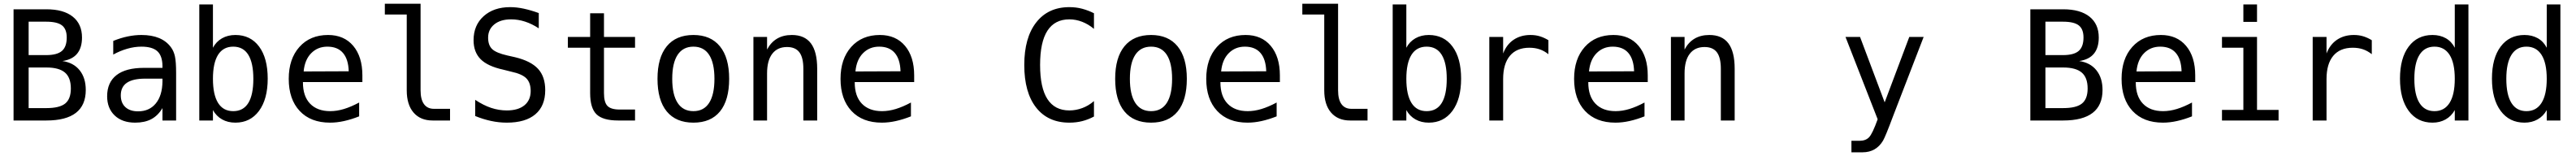

<svg xmlns="http://www.w3.org/2000/svg" viewBox="-20 -655 14005 848"><path d="M135.7 -288.1V-67.4H232.4Q303.7 -67.4 334.5 -92.3Q365.2 -117.2 365.2 -173.8Q365.2 -233.4 333 -260.7Q300.8 -288.1 232.4 -288.1ZM135.7 -537.1V-355.5H231.4Q290 -355.5 316.4 -377.9Q342.8 -400.4 342.8 -451.2Q342.8 -497.1 316.9 -517.1Q291 -537.1 231.4 -537.1ZM53.7 -604.5H232.4Q325.2 -604.5 375.5 -564.5Q425.8 -524.4 425.8 -451.2Q425.8 -395.5 399.4 -363.3Q373 -331.1 319.3 -323.2Q379.9 -314.5 413.1 -272.9Q446.3 -231.4 446.3 -166Q446.3 -83 392.6 -41.5Q338.9 0 232.4 0H53.7Z M768.6 -227.5Q703.1 -227.5 669.9 -205.1Q636.7 -182.6 636.7 -136.7Q636.7 -95.7 661.6 -72.8Q686.5 -49.8 730.5 -49.8Q792 -49.8 827.1 -92.8Q862.3 -135.7 863.3 -211.9V-227.5ZM937.5 -258.8V0H863.3V-67.4Q838.9 -26.4 802.7 -7.3Q766.6 11.7 714.8 11.7Q644.5 11.7 603.5 -27.3Q562.5 -66.4 562.5 -131.8Q562.5 -207 613.3 -246.6Q664.1 -286.1 762.7 -286.1H863.3V-297.9Q862.3 -352.5 835 -377Q807.6 -401.4 749 -401.4Q710.9 -401.4 671.9 -390.1Q632.8 -378.9 595.7 -358.4V-432.6Q636.7 -449.2 674.8 -457Q712.9 -464.8 749 -464.8Q804.7 -464.8 844.7 -448.2Q884.8 -431.6 909.2 -398.4Q924.8 -377.9 931.2 -348.1Q937.5 -318.4 937.5 -258.8Z M1357.4 -226.6Q1357.4 -312.5 1330.1 -356.9Q1302.7 -401.4 1248 -401.4Q1193.4 -401.4 1165.5 -356.9Q1137.7 -312.5 1137.7 -226.6Q1137.7 -140.6 1165.5 -95.7Q1193.4 -50.8 1248 -50.8Q1302.7 -50.8 1330.1 -95.2Q1357.4 -139.6 1357.4 -226.6ZM1137.7 -395.5Q1155.3 -428.7 1187 -446.8Q1218.8 -464.8 1259.8 -464.8Q1341.8 -464.8 1388.7 -401.9Q1435.5 -338.9 1435.5 -227.5Q1435.5 -116.2 1388.2 -52.2Q1340.8 11.7 1259.8 11.7Q1218.8 11.7 1187.5 -5.9Q1156.2 -23.4 1137.7 -56.6V0H1063.5V-630.9H1137.7Z M1950.2 -245.1V-209H1627V-207Q1627 -131.8 1666 -91.3Q1705.1 -50.8 1775.4 -50.8Q1811.5 -50.8 1850.1 -62.5Q1888.7 -74.2 1932.6 -97.7V-22.5Q1890.6 -5.9 1851.1 2.9Q1811.5 11.7 1774.4 11.7Q1668.9 11.7 1609.4 -51.8Q1549.8 -115.2 1549.8 -226.6Q1549.8 -335 1607.9 -399.9Q1666 -464.8 1763.7 -464.8Q1850.6 -464.8 1900.4 -405.8Q1950.2 -346.7 1950.2 -245.1ZM1876 -267.6Q1874 -333 1844.7 -367.2Q1815.4 -401.4 1759.8 -401.4Q1707 -401.4 1671.9 -365.7Q1636.7 -330.1 1630.9 -266.6Z M2266.6 -164.1Q2266.6 -114.3 2285.2 -88.9Q2303.7 -63.5 2338.9 -63.5H2426.8V0H2332Q2265.6 0 2228.5 -43Q2191.4 -85.9 2191.4 -164.1V-576.2H2072.3V-634.8H2266.6Z M2909.2 -584V-501Q2872.1 -525.4 2834.5 -537.6Q2796.9 -549.8 2758.8 -549.8Q2701.2 -549.8 2667.5 -522.5Q2633.8 -495.1 2633.8 -450.2Q2633.8 -409.2 2655.8 -388.2Q2677.7 -367.2 2738.3 -353.5L2781.2 -343.8Q2866.2 -323.2 2905.3 -280.8Q2944.3 -238.3 2944.3 -165Q2944.3 -79.1 2890.6 -33.7Q2836.9 11.7 2735.4 11.7Q2692.4 11.7 2649.4 2.4Q2606.4 -6.8 2563.5 -24.4V-112.3Q2609.4 -82 2650.9 -68.4Q2692.4 -54.7 2735.4 -54.7Q2796.9 -54.7 2831.1 -82.5Q2865.2 -110.4 2865.2 -160.2Q2865.2 -205.1 2841.8 -229Q2818.4 -252.9 2758.8 -265.6L2715.8 -276.4Q2630.9 -294.9 2592.8 -333.5Q2554.7 -372.1 2554.7 -436.5Q2554.7 -517.6 2609.4 -566.9Q2664.1 -616.2 2753.9 -616.2Q2789.1 -616.2 2827.6 -607.9Q2866.2 -599.6 2909.2 -584Z M3263.7 -583V-454.1H3432.6V-395.5H3263.7V-149.4Q3263.7 -98.6 3282.7 -79.1Q3301.8 -59.6 3348.6 -59.6H3432.6V0H3340.8Q3257.8 0 3223.1 -33.7Q3188.5 -67.4 3188.5 -149.4V-395.5H3067.4V-454.1H3188.5V-583Z M3750 -401.4Q3693.4 -401.4 3664.1 -356.9Q3634.8 -312.5 3634.8 -226.6Q3634.8 -140.6 3664.1 -95.7Q3693.4 -50.8 3750 -50.8Q3806.6 -50.8 3835.4 -95.7Q3864.3 -140.6 3864.3 -226.6Q3864.3 -312.5 3835.4 -356.9Q3806.6 -401.4 3750 -401.4ZM3750 -464.8Q3843.8 -464.8 3894 -403.3Q3944.3 -341.8 3944.3 -226.6Q3944.3 -110.4 3894.5 -49.3Q3844.7 11.7 3750 11.7Q3655.3 11.7 3605 -49.3Q3554.7 -110.4 3554.7 -226.6Q3554.7 -341.8 3605 -403.3Q3655.3 -464.8 3750 -464.8Z M4422.9 -281.2V0H4347.7V-281.2Q4347.7 -341.8 4326.2 -370.6Q4304.7 -399.4 4258.8 -399.4Q4207 -399.4 4178.7 -362.8Q4150.4 -326.2 4150.4 -255.9V0H4076.2V-454.1H4150.4V-385.7Q4170.9 -424.8 4204.6 -444.8Q4238.3 -464.8 4285.2 -464.8Q4354.5 -464.8 4388.7 -419.4Q4422.9 -374 4422.9 -281.2Z M4950.2 -245.1V-209H4627V-207Q4627 -131.8 4666 -91.3Q4705.1 -50.8 4775.4 -50.8Q4811.5 -50.8 4850.1 -62.5Q4888.7 -74.2 4932.6 -97.7V-22.5Q4890.6 -5.9 4851.1 2.9Q4811.5 11.7 4774.4 11.7Q4668.9 11.7 4609.4 -51.8Q4549.8 -115.2 4549.8 -226.6Q4549.8 -335 4607.9 -399.9Q4666 -464.8 4763.7 -464.8Q4850.6 -464.8 4900.4 -405.8Q4950.2 -346.7 4950.2 -245.1ZM4876 -267.6Q4874 -333 4844.7 -367.2Q4815.4 -401.4 4759.8 -401.4Q4707 -401.4 4671.9 -365.7Q4636.7 -330.1 4630.9 -266.6Z M5927.7 -21.5Q5896.5 -4.9 5863.8 3.4Q5831.1 11.7 5793.9 11.7Q5677.7 11.7 5613.3 -70.3Q5548.8 -152.3 5548.8 -301.8Q5548.8 -450.2 5613.8 -533.2Q5678.7 -616.2 5793.9 -616.2Q5831.1 -616.2 5863.8 -607.4Q5896.5 -598.6 5927.7 -583V-498Q5897.5 -523.4 5863.3 -536.6Q5829.1 -549.8 5793.9 -549.8Q5714.8 -549.8 5674.8 -488.3Q5634.8 -426.8 5634.8 -301.8Q5634.8 -177.7 5674.8 -116.2Q5714.8 -54.7 5793.9 -54.7Q5829.1 -54.7 5863.8 -67.4Q5898.4 -80.1 5927.7 -105.5Z M6238.3 -401.4Q6181.6 -401.4 6152.3 -356.9Q6123 -312.5 6123 -226.6Q6123 -140.6 6152.3 -95.7Q6181.6 -50.8 6238.3 -50.8Q6294.9 -50.8 6323.7 -95.7Q6352.5 -140.6 6352.5 -226.6Q6352.5 -312.5 6323.7 -356.9Q6294.9 -401.4 6238.3 -401.4ZM6238.3 -464.8Q6332 -464.8 6382.3 -403.3Q6432.6 -341.8 6432.6 -226.6Q6432.6 -110.4 6382.8 -49.3Q6333 11.7 6238.3 11.7Q6143.6 11.7 6093.3 -49.3Q6043 -110.4 6043 -226.6Q6043 -341.8 6093.3 -403.3Q6143.6 -464.8 6238.3 -464.8Z M6938.5 -245.1V-209H6615.2V-207Q6615.2 -131.8 6654.3 -91.3Q6693.4 -50.8 6763.7 -50.8Q6799.8 -50.8 6838.4 -62.5Q6877 -74.2 6920.9 -97.7V-22.5Q6878.9 -5.9 6839.4 2.9Q6799.8 11.7 6762.7 11.7Q6657.2 11.7 6597.7 -51.8Q6538.1 -115.2 6538.1 -226.6Q6538.1 -335 6596.2 -399.9Q6654.3 -464.8 6752 -464.8Q6838.9 -464.8 6888.7 -405.8Q6938.5 -346.7 6938.5 -245.1ZM6864.3 -267.6Q6862.3 -333 6833 -367.2Q6803.7 -401.4 6748 -401.4Q6695.3 -401.4 6660.2 -365.7Q6625 -330.1 6619.1 -266.6Z M7254.9 -164.1Q7254.9 -114.3 7273.4 -88.9Q7292 -63.5 7327.1 -63.5H7415V0H7320.3Q7253.9 0 7216.8 -43Q7179.7 -85.9 7179.7 -164.1V-576.2H7060.5V-634.8H7254.9Z M7845.7 -226.6Q7845.7 -312.5 7818.4 -356.9Q7791 -401.4 7736.3 -401.4Q7681.6 -401.4 7653.8 -356.9Q7626 -312.5 7626 -226.6Q7626 -140.6 7653.8 -95.7Q7681.6 -50.8 7736.3 -50.8Q7791 -50.8 7818.4 -95.2Q7845.7 -139.6 7845.7 -226.6ZM7626 -395.5Q7643.6 -428.7 7675.3 -446.8Q7707 -464.8 7748 -464.8Q7830.1 -464.8 7877 -401.9Q7923.8 -338.9 7923.8 -227.5Q7923.8 -116.2 7876.5 -52.2Q7829.1 11.7 7748 11.7Q7707 11.7 7675.8 -5.9Q7644.5 -23.4 7626 -56.6V0H7551.8V-630.9H7626Z M8398.4 -360.4Q8375 -378.9 8350.1 -387.2Q8325.2 -395.5 8294.9 -395.5Q8225.6 -395.5 8189 -351.6Q8152.3 -307.6 8152.3 -225.6V0H8077.1V-454.1H8152.3V-364.3Q8170.9 -413.1 8209.5 -439Q8248 -464.8 8300.8 -464.8Q8329.1 -464.8 8352.5 -457.5Q8376 -450.2 8398.4 -436.5Z M8938.5 -245.1V-209H8615.2V-207Q8615.2 -131.8 8654.3 -91.3Q8693.4 -50.8 8763.7 -50.8Q8799.8 -50.8 8838.4 -62.5Q8877 -74.2 8920.9 -97.7V-22.5Q8878.9 -5.9 8839.4 2.9Q8799.8 11.7 8762.7 11.7Q8657.2 11.7 8597.7 -51.8Q8538.1 -115.2 8538.1 -226.6Q8538.1 -335 8596.2 -399.9Q8654.3 -464.8 8752 -464.8Q8838.9 -464.8 8888.7 -405.8Q8938.5 -346.7 8938.5 -245.1ZM8864.3 -267.6Q8862.3 -333 8833 -367.2Q8803.7 -401.4 8748 -401.4Q8695.3 -401.4 8660.2 -365.7Q8625 -330.1 8619.1 -266.6Z M9411.1 -281.2V0H9335.9V-281.2Q9335.9 -341.8 9314.5 -370.6Q9293 -399.4 9247.1 -399.4Q9195.3 -399.4 9167 -362.8Q9138.7 -326.2 9138.7 -255.9V0H9064.5V-454.1H9138.7V-385.7Q9159.2 -424.8 9192.9 -444.8Q9226.6 -464.8 9273.4 -464.8Q9342.8 -464.8 9377 -419.4Q9411.1 -374 9411.1 -281.2Z M10319.3 -145.5Q10300.8 -97.7 10271.5 -21.5Q10231.4 85.9 10217.8 109.4Q10199.2 140.6 10171.4 156.7Q10143.6 172.9 10106.4 172.9H10045.9V110.4H10089.8Q10123 110.4 10141.6 91.3Q10160.2 72.3 10188.5 -6.8L10013.7 -454.1H10092.8L10226.6 -98.6L10360.4 -454.1H10438.5Z M11100.6 -288.1V-67.4H11197.3Q11268.6 -67.4 11299.3 -92.3Q11330.1 -117.2 11330.1 -173.8Q11330.1 -233.4 11297.9 -260.7Q11265.6 -288.1 11197.3 -288.1ZM11100.6 -537.1V-355.5H11196.3Q11254.9 -355.5 11281.2 -377.9Q11307.6 -400.4 11307.6 -451.2Q11307.6 -497.1 11281.7 -517.1Q11255.9 -537.1 11196.3 -537.1ZM11018.6 -604.5H11197.3Q11290 -604.5 11340.3 -564.5Q11390.6 -524.4 11390.6 -451.2Q11390.6 -395.5 11364.3 -363.3Q11337.9 -331.1 11284.2 -323.2Q11344.7 -314.5 11377.9 -272.9Q11411.1 -231.4 11411.1 -166Q11411.1 -83 11357.4 -41.5Q11303.7 0 11197.3 0H11018.6Z M11915 -245.1V-209H11591.8V-207Q11591.8 -131.8 11630.9 -91.3Q11669.9 -50.8 11740.2 -50.8Q11776.4 -50.8 11814.9 -62.5Q11853.5 -74.2 11897.5 -97.7V-22.5Q11855.5 -5.9 11815.9 2.9Q11776.4 11.7 11739.3 11.7Q11633.8 11.7 11574.2 -51.8Q11514.6 -115.2 11514.6 -226.6Q11514.6 -335 11572.8 -399.9Q11630.9 -464.8 11728.5 -464.8Q11815.4 -464.8 11865.2 -405.8Q11915 -346.7 11915 -245.1ZM11840.8 -267.6Q11838.9 -333 11809.6 -367.2Q11780.3 -401.4 11724.6 -401.4Q11671.9 -401.4 11636.7 -365.7Q11601.6 -330.1 11595.7 -266.6Z M12176.8 -630.9H12251V-536.1H12176.8ZM12060.5 -454.1H12251V-57.6H12368.2V0H12060.5V-57.6H12176.8V-395.5H12060.5Z M12875 -360.4Q12851.6 -378.9 12826.7 -387.2Q12801.8 -395.5 12771.5 -395.5Q12702.1 -395.5 12665.5 -351.6Q12628.9 -307.6 12628.9 -225.6V0H12553.7V-454.1H12628.9V-364.3Q12647.5 -413.1 12686 -439Q12724.6 -464.8 12777.3 -464.8Q12805.7 -464.8 12829.1 -457.5Q12852.5 -450.2 12875 -436.5Z M13326.2 -395.5V-630.9H13400.4V0H13326.2V-56.6Q13307.6 -23.4 13276.4 -5.9Q13245.1 11.7 13205.1 11.7Q13123 11.7 13075.7 -52.2Q13028.3 -116.2 13028.3 -227.5Q13028.3 -338.9 13075.7 -401.9Q13123 -464.8 13205.1 -464.8Q13246.1 -464.8 13277.3 -447.3Q13308.6 -429.7 13326.2 -395.5ZM13106.4 -226.6Q13106.4 -139.6 13134.3 -95.2Q13162.1 -50.8 13215.8 -50.8Q13269.5 -50.8 13297.9 -95.7Q13326.2 -140.6 13326.2 -226.6Q13326.2 -312.5 13297.9 -356.9Q13269.5 -401.4 13215.8 -401.4Q13162.1 -401.4 13134.3 -356.9Q13106.4 -312.5 13106.4 -226.6Z M13826.2 -395.5V-630.9H13900.4V0H13826.2V-56.6Q13807.6 -23.4 13776.4 -5.9Q13745.1 11.7 13705.1 11.7Q13623 11.7 13575.7 -52.2Q13528.3 -116.2 13528.3 -227.5Q13528.3 -338.9 13575.7 -401.9Q13623 -464.8 13705.1 -464.8Q13746.1 -464.8 13777.3 -447.3Q13808.6 -429.7 13826.2 -395.5ZM13606.4 -226.6Q13606.4 -139.6 13634.3 -95.2Q13662.1 -50.8 13715.8 -50.8Q13769.5 -50.8 13797.9 -95.7Q13826.2 -140.6 13826.2 -226.6Q13826.2 -312.5 13797.9 -356.9Q13769.5 -401.4 13715.8 -401.4Q13662.1 -401.4 13634.3 -356.9Q13606.4 -312.5 13606.4 -226.6Z"/></svg>

Font: BabelStone Coelbren y Beirdd
Style: Regular
Weight: 400
Designer: Andrew West
Foundry: BabelStone
Version: Version 1.00;September 27, 2022